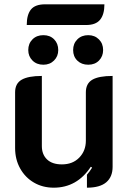

<svg xmlns="http://www.w3.org/2000/svg" viewBox="-20 -861 601 890"><path d="M502 -88Q502 -41 472.5 -16Q443 9 383 9V-51Q396 -66 407 -84L401 -88Q337 9 229 9Q178 9 137.5 -14.5Q97 -38 73.5 -80Q50 -122 50 -175V-433Q50 -474 80.5 -491.5Q111 -509 174 -509V-184Q174 -145 198 -122Q222 -99 267 -99Q317 -99 347.5 -130.5Q378 -162 378 -209V-433Q378 -474 408 -491.5Q438 -509 502 -509ZM111 -629Q111 -659 130.5 -678.5Q150 -698 181 -698Q212 -698 231 -678.5Q250 -659 250 -629Q250 -600 230.5 -580.5Q211 -561 181 -561Q150 -561 130.5 -580.5Q111 -600 111 -629ZM319 -629Q319 -659 338.5 -678.5Q358 -698 389 -698Q419 -698 438.5 -678.5Q458 -659 458 -629Q458 -600 439 -580.5Q420 -561 389 -561Q358 -561 338.5 -580Q319 -599 319 -629ZM189 -841H464Q464 -794 444 -769.5Q424 -745 379 -745H104Q104 -793 123.5 -817Q143 -841 189 -841Z"/></svg>

Font: K2D
Style: Bold
Weight: 700
Designer: Katatrad Aksorn Co.,Ltd.
Foundry: Cadson Demak Co.,Ltd.
Version: Version 1.000; ttfautohint (v1.6)